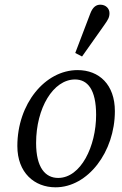

<svg xmlns="http://www.w3.org/2000/svg" viewBox="-20 -786 520 819"><path d="M217 13C355 13 470 -138 470 -312C470 -425 403 -487 311 -487C172 -487 54 -343 54 -163C54 -49 127 13 217 13ZM228 -27C174 -27 134 -70 134 -176C134 -325 207 -447 300 -447C353 -447 390 -405 390 -296C390 -162 325 -27 228 -27ZM301 -560 330 -545C361 -589 393 -634 424 -678C441 -702 447 -712 447 -730C447 -749 432 -766 408 -766C391 -766 376 -757 365 -728C344 -672 322 -616 301 -560Z"/></svg>

Font: Source Serif Variable
Style: Italic
Weight: 389
Italic angle: -12°
Designer: Frank Grießhammer
Foundry: Adobe Systems Incorporated
Version: Version 3.001;hotconv 1.0.111;makeotfexe 2.5.65597